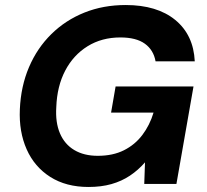

<svg xmlns="http://www.w3.org/2000/svg" viewBox="-20 -732 823 764"><path d="M332 12Q243 12 180 -28Q117 -68 86 -138Q55 -208 59 -297Q63 -389 95.5 -465Q128 -541 184.5 -596.5Q241 -652 316 -682Q391 -712 480 -712Q605 -712 677.5 -652.5Q750 -593 755 -488H599Q591 -533 556.5 -558Q522 -583 459 -583Q385 -583 328.5 -548Q272 -513 239.5 -451Q207 -389 204 -306Q200 -245 218.5 -201.5Q237 -158 275.5 -135Q314 -112 369 -112Q429 -112 473 -134Q517 -156 546.5 -195Q576 -234 591 -284H422L440 -388H750L682 0H554L557 -86Q530 -55 497 -33Q464 -11 423.5 0.5Q383 12 332 12Z"/></svg>

Font: DM Sans ExtraBold
Style: Italic
Weight: 800
Italic angle: -10°
Designer: Colophon Foundry, Jonny Pinhorn
Foundry: Colophon Foundry
Version: Version 4.004;gftools[0.9.30]